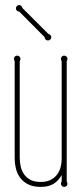

<svg xmlns="http://www.w3.org/2000/svg" viewBox="-20 -730 324 760"><path d="M244.1 -11.2Q247.1 -7.3 247.1 -2.9Q247.1 2.4 243.2 6.1Q239.3 9.8 233.9 9.8Q228.5 9.8 224.9 6.1Q221.2 2.4 221.2 -2.9Q221.2 -7.3 224.1 -11.2V-37.1Q210.4 -13.2 190.9 -1.7Q171.4 9.8 141.1 9.8Q111.3 9.8 91.6 -0.2Q71.8 -10.3 59.8 -26.4Q47.9 -42.5 43 -63Q38.1 -83.5 38.1 -105V-487.8Q35.2 -492.7 35.2 -497.1Q35.2 -502.4 38.8 -506.1Q42.5 -509.8 47.9 -509.8Q53.2 -509.8 57.1 -506.1Q61 -502.4 61 -497.1Q61 -492.7 58.1 -487.8V-105Q58.1 -87.9 62 -70.8Q65.9 -53.7 75.4 -40Q85 -26.4 100.8 -18.1Q116.7 -9.8 141.1 -9.8Q163.1 -9.8 179 -17.3Q194.8 -24.9 204.8 -37.6Q214.8 -50.3 219.5 -66.7Q224.1 -83 224.1 -100.1V-487.8Q221.2 -492.7 221.2 -497.1Q221.2 -502.4 224.9 -506.1Q228.5 -509.8 233.9 -509.8Q239.3 -509.8 243.2 -506.1Q247.1 -502.4 247.1 -497.1Q247.1 -492.7 244.1 -487.8ZM170.9 -596.2Q175.3 -595.2 179.2 -591.3Q183.1 -587.4 183.1 -583Q183.1 -577.6 179.2 -573.7Q175.3 -569.8 169.9 -569.8Q164.6 -569.8 160.6 -573.7Q156.7 -577.6 156.7 -583L56.2 -684.1Q50.8 -684.1 46.9 -687.7Q43 -691.4 43 -696.8Q43 -702.1 46.9 -706.1Q50.8 -710 56.2 -710Q60.5 -710 64.2 -706.3Q67.9 -702.6 68.8 -698.2Z"/></svg>

Font: Wire One
Style: Regular
Weight: 400
Designer: Alexei Vanyashin, Gayaneh Bagdasaryan
Foundry: Cyreal Type Foundry
Version: Version 1.000